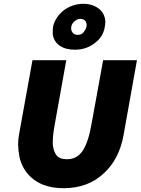

<svg xmlns="http://www.w3.org/2000/svg" viewBox="-20 -976 739 1008"><path d="M314.5 12Q217.5 12 158.2 -32.8Q99 -77.5 82.5 -150.5Q76 -182.5 75 -217.5Q75 -245.5 81 -276L150.5 -660H328L266.5 -317.5Q261 -287 258.5 -261.5L257 -233L257.5 -214.5Q261.5 -179.5 277.5 -159.8Q293.5 -140 332 -140Q385 -140 415 -186Q445 -232 461.5 -330.5L521.5 -660H699L628 -263Q605 -140.5 527 -68Q443.5 12 314.5 12ZM373 -715Q324 -715 293.5 -736.2Q263 -757.5 257 -795V-818.5Q257 -851.5 280 -885Q294.5 -906.5 315.8 -922.5Q337 -938.5 363.2 -947.2Q389.5 -956 417 -956Q470.5 -956 505.5 -925Q532.5 -898.5 533 -860Q533 -849 530.5 -837Q522.5 -782.5 477 -749.5Q433 -715 373 -715ZM388 -793Q409 -793 418.5 -806.5Q435.5 -828 435 -845Q435 -855.5 429 -865Q418.5 -877 401.5 -877Q386.5 -877 372 -865Q357.5 -853 354.5 -837L353.5 -828Q353.5 -816 360 -806.5Q369 -793 388 -793Z"/></svg>

Font: Lucymar Sans ExtraBold
Style: Italic
Weight: 800
Italic angle: -10°
Foundry: The League of Moveable Type (original font) / Main changes by Cristiano Sobral with portions from Mirco Monsees
Version: Version 2.00;August 30, 2020;FontCreator 13.0.0.2681 64-bit